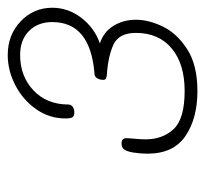

<svg xmlns="http://www.w3.org/2000/svg" viewBox="-37 -859 530 496"><g transform="rotate(-90 228.0 -611.0)"><path d="M425 -525Q425 -492 407.5 -455.5Q390 -419 349 -392.5Q308 -366 241 -366Q170 -366 124.5 -397Q79 -428 79 -495Q79 -513 82 -532Q85 -549 90 -555.5Q95 -562 105 -562Q119 -562 119 -550Q119 -543 117.5 -527Q116 -511 116 -500Q116 -456 142.5 -427.5Q169 -399 241 -399Q311 -399 351 -432.5Q391 -466 391 -525Q391 -569 360.5 -583Q330 -597 282 -600Q274 -601 271.5 -603.5Q269 -606 270 -614Q273 -632 287 -632Q419 -643 419 -741Q419 -778 396 -801Q373 -824 334 -824Q279 -824 242.5 -789.5Q206 -755 206 -699Q206 -693 200.5 -688.5Q195 -684 186 -684Q176 -684 173 -689Q170 -694 170 -707Q170 -748 193.5 -782Q217 -816 255 -836Q293 -856 334 -856Q386 -856 421 -822.5Q456 -789 456 -741Q456 -700 430 -666Q404 -632 364 -618Q394 -608 409.5 -582.5Q425 -557 425 -525Z"/></g></svg>

Font: Mali ExtraLight
Style: Italic
Weight: 275
Italic angle: -10°
Version: Version 1.000; ttfautohint (v1.6)